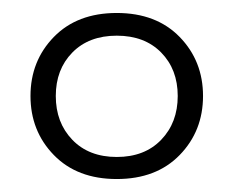

<svg xmlns="http://www.w3.org/2000/svg" viewBox="-20 -742 360 296"><path d="M257 -503Q221 -466 160 -466Q99 -466 63 -503Q27 -540 27 -594Q27 -648 63 -685Q99 -722 160 -722Q221 -722 257 -685Q293 -648 293 -594Q293 -540 257 -503ZM91.5 -526.5Q117 -500 160 -500Q203 -500 228.5 -526.5Q254 -553 254 -594Q254 -635 228.5 -661Q203 -687 160 -687Q117 -687 91.5 -661Q66 -635 66 -594Q66 -553 91.5 -526.5Z"/></svg>

Font: Creato Display Light
Style: Regular
Weight: 300
Version: Version 1.000